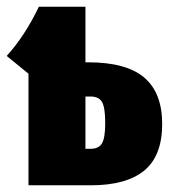

<svg xmlns="http://www.w3.org/2000/svg" viewBox="-28 -553 508 573"><path d="M456 -183Q456 -88 402.5 -44Q349 0 243 0H57V-333L-8 -386Q47 -447 88 -533H227V-367H236Q349 -367 402.5 -321.5Q456 -276 456 -183ZM286 -186Q286 -232 276.5 -248.5Q267 -265 242 -265H227V-109H243Q267 -109 276.5 -125.5Q286 -142 286 -186Z"/></svg>

Font: Fira Sans Compressed ExtraBold
Style: Regular
Weight: 800
Width: 1
Designer: bBox Type GmbH & Carrois Corporate GbR & Edenspiekermann AG
Foundry: bBox Type GmbH & Carrois Corporate GbR & Edenspiekermann AG
Version: Version 4.301